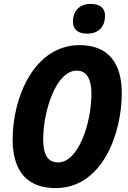

<svg xmlns="http://www.w3.org/2000/svg" viewBox="-20 -957 659 987"><path d="M428 -784C491 -784 520 -824 520 -876C520 -919 489 -937 447 -937C388 -937 355 -900 355 -845C355 -804 383 -784 428 -784ZM266 10C505 10 606 -269 606 -478C606 -634 536 -725 389 -725C159 -725 45 -462 45 -240C45 -79 118 10 266 10ZM279 -122C229 -122 202 -157 202 -240C202 -384 267 -594 375 -594C424 -594 450 -552 450 -477C450 -319 381 -122 279 -122Z"/></svg>

Font: Noto Sans Display SemiCondensed Extra
Style: Italic
Weight: 800
Width: 4
Italic angle: -12°
Designer: Monotype Design Team
Foundry: Monotype Imaging Inc.
Version: Version 1.900